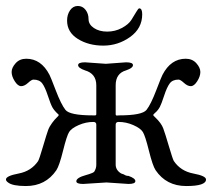

<svg xmlns="http://www.w3.org/2000/svg" viewBox="-23 -614 711 644"><path d="M444 -586Q454 -586 454 -566Q454 -519 413.5 -490Q373 -461 323.5 -461Q274 -461 238 -483.5Q202 -506 202 -545Q202 -565 212 -579.5Q222 -594 238 -594Q254 -594 264 -581Q274 -568 274 -550Q274 -532 292 -520Q310 -508 336.5 -508Q363 -508 385.5 -520Q408 -532 417.5 -547Q427 -562 434 -574Q441 -586 444 -586ZM408 3 334 -2 256 3Q233 3 233 -6Q233 -18 266 -27L276 -30Q289 -34 293 -38Q300 -49 300 -61V-196Q300 -205 290 -205Q265 -205 241 -194.5Q217 -184 209 -171.5Q201 -159 188.5 -108.5Q176 -58 166 -43Q130 10 64 10Q19 10 4 -2Q-3 -7 -3 -12Q-3 -24 39.5 -32Q82 -40 105 -74Q109 -81 121.5 -123.5Q134 -166 138.5 -178Q143 -190 152 -202Q161 -214 167.5 -220Q174 -226 174 -228Q174 -230 171 -232Q159 -243 153 -253.5Q147 -264 137.5 -293Q128 -322 118.5 -334.5Q109 -347 89 -347Q83 -347 71 -336Q59 -325 48 -325Q37 -325 26.5 -341.5Q16 -358 16 -372.5Q16 -387 29.5 -402Q43 -417 65 -417Q115 -417 143 -363Q146 -358 164 -311Q182 -264 196.5 -245.5Q211 -227 289 -227H293Q300 -226 300 -231V-328Q300 -367 262 -378Q239 -386 239 -395.5Q239 -405 262 -405Q262 -405 332 -400Q332 -400 400 -405Q423 -405 423 -395.5Q423 -386 400 -378Q365 -368 365 -328V-231Q365 -226 370 -226.5Q375 -227 376 -227Q454 -227 468.5 -245.5Q483 -264 501 -311Q519 -358 522 -363Q550 -417 600 -417Q622 -417 635.5 -402Q649 -387 649 -372.5Q649 -358 638.5 -341.5Q628 -325 617 -325Q606 -325 594 -336Q582 -347 576 -347Q556 -347 546.5 -334.5Q537 -322 527.5 -293Q518 -264 513 -255Q508 -246 502.5 -240.5Q497 -235 494 -232.5Q491 -230 491 -228Q491 -226 498 -220Q518 -201 524.5 -183.5Q531 -166 543.5 -123.5Q556 -81 560 -74Q583 -40 625.5 -32Q668 -24 668 -12Q668 10 601.5 10Q535 10 499 -43Q489 -58 476.5 -108.5Q464 -159 456 -171.5Q448 -184 424 -194.5Q400 -205 375 -205Q365 -205 365 -196V-62Q365 -44 382 -33Q383 -32 388 -30.5Q393 -29 394 -28Q400 -24 408 -24Q431 -16 431 -6.5Q431 3 408 3Z"/></svg>

Font: EB Garamond
Style: Regular
Weight: 400
Version: Version 0.012